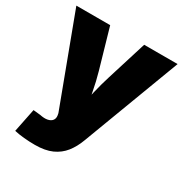

<svg xmlns="http://www.w3.org/2000/svg" viewBox="-171 -669 963 1008"><g transform="rotate(30 310.5 -165.0)"><path d="M54.2 194.3 83 51.8 126 56.2Q153.3 62 172.1 58.1Q190.9 54.2 200 42.5Q209 30.8 206.5 13.2L204.1 0.5L3.4 -535.6H208.5L277.3 -296.9Q293 -242.2 303.2 -186.5Q313.5 -130.9 326.7 -67.9H284.2Q296.9 -130.9 310.1 -186.8Q323.2 -242.7 340.3 -296.9L414.6 -535.6H617.2L394.5 55.2Q377.4 101.6 350.6 135.5Q323.7 169.4 282.5 188Q241.2 206.5 179.7 206.5Q146.5 206.5 113.3 203.4Q80.1 200.2 54.2 194.3Z"/></g></svg>

Font: Inter 20pt Black
Style: Regular
Weight: 900
Version: Version 4.001;git-66647c0bb